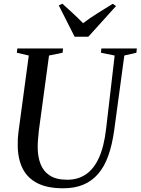

<svg xmlns="http://www.w3.org/2000/svg" viewBox="-20 -1004 757 1034"><path d="M649.5 -705 595.5 -306Q584.5 -225 563.2 -165.5Q542 -106 508.2 -67.2Q474.5 -28.5 428 -9.2Q381.5 10 320.5 10Q234.5 10 180.5 -18Q126.5 -46 101 -98.2Q75.5 -150.5 75.5 -222.5Q75 -239.5 76 -257.2Q77 -275 79.5 -293.5L135 -705L70.5 -720L73.5 -743H319.5L317 -720L244 -705L189 -299Q186.5 -275.5 184.8 -253.2Q183 -231 183 -211Q183 -160.5 198.2 -121Q213.5 -81.5 248.2 -58.8Q283 -36 342.5 -36Q399.5 -36 442.2 -64.8Q485 -93.5 512.8 -154.2Q540.5 -215 551.5 -311L597.5 -705L523.5 -720L526 -743H717L714.5 -720ZM382 -806 296.5 -975 316 -984Q344.5 -958.5 372.5 -932.5Q400.5 -906.5 427.5 -879Q462 -905.5 502.2 -930.8Q542.5 -956 587 -983.5L605 -971.5L455.5 -806Z"/></svg>

Font: Merriweather 120pt
Style: Italic
Weight: 400
Italic angle: -7.8°
Version: Version 2.101